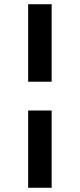

<svg xmlns="http://www.w3.org/2000/svg" viewBox="-20 -750 378 907"><path d="M113 -730H224V-364H113ZM113 -228H224V137H113Z"/></svg>

Font: Arima Madurai ExtraBold
Style: Regular
Weight: 800
Designer: Joana Correia and Natanael Gama
Foundry: NDISCOVER
Version: Version 1.020